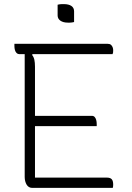

<svg xmlns="http://www.w3.org/2000/svg" viewBox="-20 -913 640 933"><path d="M50 -700H504Q514 -700 519.5 -695Q525 -690 527.5 -683Q530 -676 530 -669Q530 -662 529.5 -658Q529 -654 527 -650H73Q66 -650 60.5 -655.5Q55 -661 52.5 -670Q50 -679 50 -690Q50 -692 50 -695Q50 -698 50 -700ZM120 -350H427Q435 -350 440 -344.5Q445 -339 447.5 -330Q450 -321 450 -310Q450 -309 450 -307Q450 -305 450 -303.5Q450 -302 450 -300H120ZM136 0Q128 0 121 -4Q114 -8 109.5 -15.5Q105 -23 102.5 -32.5Q100 -42 100 -53Q100 -113 100 -178Q100 -243 100 -309Q100 -375 100 -439Q100 -503 100 -563Q100 -623 100 -675H151L136 -646Q144 -636 147 -622.5Q150 -609 150 -589Q150 -525 150 -457Q150 -389 150 -320Q150 -251 150 -183Q150 -115 150 -50H498Q516 -50 523 -42Q530 -34 530 -16Q530 -12 529.5 -7Q529 -2 528 0ZM260 -890Q263 -891 266.5 -891.5Q270 -892 273.5 -892.5Q277 -893 281.5 -893Q286 -893 290 -893Q314 -893 327 -884Q340 -875 340 -858V-806Q337 -805 333.5 -804.5Q330 -804 326.5 -803.5Q323 -803 319 -803Q315 -803 310 -803Q287 -803 273.5 -812.5Q260 -822 260 -838Z"/></svg>

Font: Recursive Monospace Casual Light
Style: Regular
Weight: 300
Version: Version 1.047